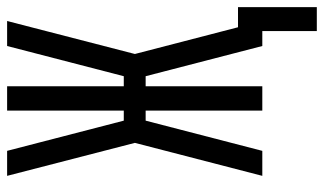

<svg xmlns="http://www.w3.org/2000/svg" viewBox="-210 -566 932 553"><g transform="rotate(-90 256.5 -289.0)"><path d="M444 157V0H401L314 -336H285V0H215V-336H186L99 0H27L122 -367L27 -735H99L186 -399H215V-735H285V-399H314L401 -735H473L378 -367L455 -70H513V157Z"/></g></svg>

Font: Iosevka srxl
Style: Regular
Weight: 400
Monospace: yes
Designer: Belleve Invis
Foundry: Belleve Invis
Version: Version 33.0.1; ttfautohint (v1.8.3)